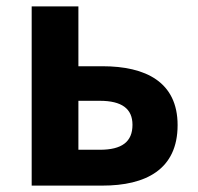

<svg xmlns="http://www.w3.org/2000/svg" viewBox="-20 -580 618 600"><path d="M79 0H300C435 0 535 -50 535 -189C535 -324 435 -373 300 -373H225V-560H79ZM225 -112V-265H292C361 -265 394 -240 394 -190C394 -137 361 -112 292 -112Z"/></svg>

Font: Noto Sans Mono CJK JP Bold
Style: Regular
Weight: 700
Designer: Ryoko NISHIZUKA (kana & ideographs); Paul D. Hunt (Latin, Greek & Cyrillic); Wenlong ZHANG (bopomofo); Sandoll Communica
Foundry: Adobe Systems Incorporated
Version: Version 1.004;PS 1.004;hotconv 1.0.82;makeotf.lib2.5.63406